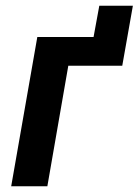

<svg xmlns="http://www.w3.org/2000/svg" viewBox="-20 -649 483 669"><path d="M19 0H145L218 -420H406L443 -629H326L306 -520H110Z"/></svg>

Font: Fixel Text 20240404 SemiBold
Style: Italic
Weight: 600
Width: 4
Italic angle: -10°
Designer: AlfaBravo + MacPaw
Foundry: Kyrylo Tkachov, Marchela Mozhyna, Serhii Makarenko, Maria Weinstein, Zakhar Kryvoshyya
Version: Version 1.211;Glyphs 3.2 (3225)